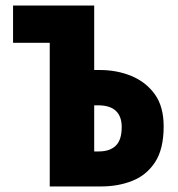

<svg xmlns="http://www.w3.org/2000/svg" viewBox="-20 -671 640 691"><path d="M159 0V-517H27V-651H319V-419H340Q401 -419 453 -397.5Q505 -376 537 -332Q569 -288 569 -216Q569 -135 538.5 -88Q508 -41 457 -20.5Q406 0 344 0ZM319 -126H336Q375 -126 396.5 -146.5Q418 -167 418 -214Q418 -252 397 -272Q376 -292 332 -292H319Z"/></svg>

Font: Source Code Pro ExtraBold
Style: Regular
Weight: 800
Monospace: yes
Designer: Paul D. Hunt, Teo Tuominen
Foundry: Adobe Systems Incorporated
Version: Version 1.018;hotconv 1.0.116;makeotfexe 2.5.65601